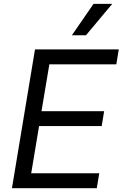

<svg xmlns="http://www.w3.org/2000/svg" viewBox="-20 -986 642 1006"><path d="M42.6 0H487.2L500 -78.1H143.5L184.7 -325.3H512.8L525.6 -403.4H197.4L238.6 -649.1H589.5L602.3 -727.3H163.4ZM356.5 -801.1H430.4L568.2 -965.9H470.2Z"/></svg>

Font: Margiela Sans
Style: Italic
Weight: 400
Italic angle: -9.39999°
Designer: Stefan Endress, Andreas Faust
Version: Version 1.100;FEAKit 1.0